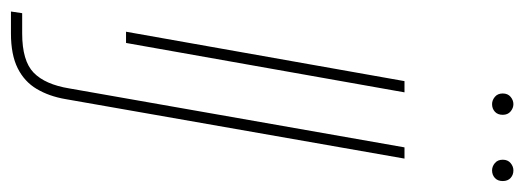

<svg xmlns="http://www.w3.org/2000/svg" viewBox="-340 -414 935 342"><g transform="rotate(90 127.0 -242.5)"><path d="M12 0 100 -496H120L32 0ZM141 -652Q134 -652 128 -657Q122 -662 122 -671Q122 -680 128 -685Q134 -690 141 -690Q148 -690 154 -685Q160 -680 160 -671Q160 -662 154.5 -657Q149 -652 141 -652ZM-24 205 -21 185H15Q64 185 85 164.5Q106 144 113 101L218 -496H238L132 108Q127 137 114 159Q101 181 77 193Q53 205 15 205ZM259 -652Q252 -652 246 -657Q240 -662 240 -671Q240 -680 246 -685Q252 -690 259 -690Q267 -690 272.5 -685Q278 -680 278 -671Q278 -662 272.5 -657Q267 -652 259 -652Z"/></g></svg>

Font: DM Sans 36pt Thin
Style: Italic
Weight: 250
Italic angle: -10°
Designer: Colophon Foundry, Jonny Pinhorn
Foundry: Colophon Foundry
Version: Version 4.004;gftools[0.9.30]